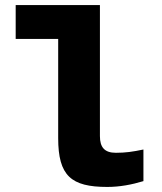

<svg xmlns="http://www.w3.org/2000/svg" viewBox="-20 -730 640 759"><path d="M438 -126C393 -126 375 -148 375 -192V-710H42V-576H210V-184C210 -35 261 9 404 9C453 9 501 0 547 -14V-139C504 -130 476 -126 438 -126Z"/></svg>

Font: LT Wave Mono Black
Style: Regular
Weight: 900
Designer: Daniel Lyons
Version: Version 2.5 (Glyphs App)